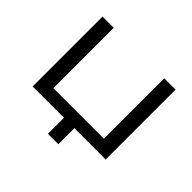

<svg xmlns="http://www.w3.org/2000/svg" viewBox="-190 -957 1370 1370"><g transform="rotate(45 495.5 -271.5)"><path d="M443 162V0H127V-705H240V-96H750V-705H864V0H548V162Z"/></g></svg>

Font: Nunito Sans 7pt Expanded Medium
Style: Regular
Weight: 500
Width: 7
Designer: Vernon Adams
Foundry: Vernon Adams
Version: Version 3.101;gftools[0.9.27]